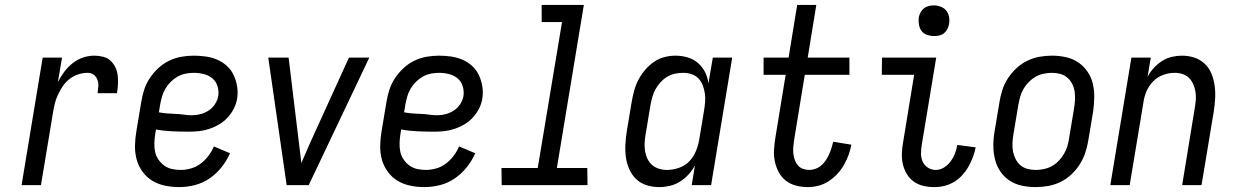

<svg xmlns="http://www.w3.org/2000/svg" viewBox="-20 -755 5040 783"><path d="M68 0 154 -520H233L216 -420Q227 -442 242 -462Q257 -482 276.5 -497.5Q296 -513 319 -520.5Q342 -528 365 -528Q383 -528 400.5 -523.5Q418 -519 430.5 -507.5Q443 -496 450.5 -480.5Q458 -465 460 -447.5Q462 -430 461 -411.5Q460 -393 457 -375H378Q380 -389 381 -403Q382 -417 377.5 -429.5Q373 -442 362.5 -450Q352 -458 338 -458Q319 -458 300 -452Q281 -446 264.5 -433.5Q248 -421 236.5 -404Q225 -387 216.5 -369Q208 -351 203.5 -332.5Q199 -314 196 -295L147 0Z M710 8Q681 8 652.5 2Q624 -4 601 -18Q578 -32 561.5 -54.5Q545 -77 537.5 -104Q530 -131 530.5 -160.5Q531 -190 536 -219L556 -339Q560 -364 568 -389Q576 -414 591 -436.5Q606 -459 626 -477.5Q646 -496 670 -507.5Q694 -519 719.5 -523.5Q745 -528 770 -528Q795 -528 819.5 -524.5Q844 -521 866 -511.5Q888 -502 905.5 -486Q923 -470 933 -448.5Q943 -427 947 -402.5Q951 -378 947 -353Q944 -333 934 -313Q924 -293 909 -276.5Q894 -260 875 -248.5Q856 -237 835.5 -230Q815 -223 794 -220.5Q773 -218 752 -218Q718 -218 683 -219.5Q648 -221 616 -227L613 -208Q610 -190 609.5 -171.5Q609 -153 612.5 -136Q616 -119 626 -104.5Q636 -90 649.5 -80Q663 -70 680.5 -66Q698 -62 717 -62Q737 -62 758.5 -68Q780 -74 798 -87.5Q816 -101 830 -119.5Q844 -138 852 -158L918 -130Q905 -100 883.5 -73Q862 -46 834 -27Q806 -8 774 0Q742 8 710 8ZM763 -285Q780 -285 797.5 -289.5Q815 -294 830.5 -304Q846 -314 856.5 -330Q867 -346 870 -363Q873 -384 867 -403.5Q861 -423 846 -435.5Q831 -448 811 -453Q791 -458 770 -458Q754 -458 736.5 -454.5Q719 -451 704 -442.5Q689 -434 676 -421Q663 -408 654 -392.5Q645 -377 640.5 -360.5Q636 -344 633 -328L628 -297Q643 -294 660.5 -292.5Q678 -291 695.5 -290.5Q713 -290 729.5 -287.5Q746 -285 763 -285Z M1149 0 1074 -520H1157L1199 -173Q1202 -153 1204 -132Q1206 -111 1209 -90Q1218 -111 1227 -132Q1236 -153 1245 -173L1403 -520H1486L1239 0Z M1710 8Q1681 8 1652.5 2Q1624 -4 1601 -18Q1578 -32 1561.5 -54.5Q1545 -77 1537.5 -104Q1530 -131 1530.5 -160.5Q1531 -190 1536 -219L1556 -339Q1560 -364 1568 -389Q1576 -414 1591 -436.5Q1606 -459 1626 -477.5Q1646 -496 1670 -507.5Q1694 -519 1719.5 -523.5Q1745 -528 1770 -528Q1795 -528 1819.5 -524.5Q1844 -521 1866 -511.5Q1888 -502 1905.5 -486Q1923 -470 1933 -448.5Q1943 -427 1947 -402.5Q1951 -378 1947 -353Q1944 -333 1934 -313Q1924 -293 1909 -276.5Q1894 -260 1875 -248.5Q1856 -237 1835.5 -230Q1815 -223 1794 -220.5Q1773 -218 1752 -218Q1718 -218 1683 -219.5Q1648 -221 1616 -227L1613 -208Q1610 -190 1609.5 -171.5Q1609 -153 1612.5 -136Q1616 -119 1626 -104.5Q1636 -90 1649.5 -80Q1663 -70 1680.5 -66Q1698 -62 1717 -62Q1737 -62 1758.5 -68Q1780 -74 1798 -87.5Q1816 -101 1830 -119.5Q1844 -138 1852 -158L1918 -130Q1905 -100 1883.5 -73Q1862 -46 1834 -27Q1806 -8 1774 0Q1742 8 1710 8ZM1763 -285Q1780 -285 1797.5 -289.5Q1815 -294 1830.5 -304Q1846 -314 1856.5 -330Q1867 -346 1870 -363Q1873 -384 1867 -403.5Q1861 -423 1846 -435.5Q1831 -448 1811 -453Q1791 -458 1770 -458Q1754 -458 1736.5 -454.5Q1719 -451 1704 -442.5Q1689 -434 1676 -421Q1663 -408 1654 -392.5Q1645 -377 1640.5 -360.5Q1636 -344 1633 -328L1628 -297Q1643 -294 1660.5 -292.5Q1678 -291 1695.5 -290.5Q1713 -290 1729.5 -287.5Q1746 -285 1763 -285Z M2376 0H2026L2025 -70H2173L2272 -665H2189V-735H2361L2251 -70H2375Z M2669 8Q2642 8 2617.5 0.5Q2593 -7 2575 -24Q2557 -41 2546.5 -64.5Q2536 -88 2532.5 -113.5Q2529 -139 2530.5 -166Q2532 -193 2536 -219L2556 -339Q2560 -362 2566 -384.5Q2572 -407 2583 -428.5Q2594 -450 2610 -469Q2626 -488 2646 -502Q2666 -516 2689 -522Q2712 -528 2735 -528Q2760 -528 2784 -521Q2808 -514 2826 -498.5Q2844 -483 2855 -461.5Q2866 -440 2869 -415L2887 -520H2966L2880 0H2801L2814 -80Q2803 -60 2787.5 -43Q2772 -26 2752.5 -14Q2733 -2 2711.5 3Q2690 8 2669 8ZM2700 -62Q2723 -62 2747.5 -70Q2772 -78 2789.5 -95.5Q2807 -113 2817 -136.5Q2827 -160 2831 -183L2851 -303Q2854 -321 2855.5 -339Q2857 -357 2854.5 -374Q2852 -391 2846 -407Q2840 -423 2828.5 -435Q2817 -447 2800.5 -452.5Q2784 -458 2766 -458Q2750 -458 2733 -454.5Q2716 -451 2701 -442Q2686 -433 2674 -420Q2662 -407 2653.5 -391.5Q2645 -376 2640.5 -360Q2636 -344 2633 -328L2613 -208Q2610 -191 2609 -173.5Q2608 -156 2610.5 -139.5Q2613 -123 2620 -108Q2627 -93 2639 -82.5Q2651 -72 2667 -67Q2683 -62 2700 -62Z M3274 8Q3250 8 3226.5 2Q3203 -4 3185 -18Q3167 -32 3156 -52.5Q3145 -73 3140 -96Q3135 -119 3136.5 -143.5Q3138 -168 3142 -193L3184 -450H3094V-520H3196L3231 -735H3309L3274 -520H3444V-450H3262L3218 -181Q3216 -168 3215 -154Q3214 -140 3215.5 -127Q3217 -114 3221.5 -102Q3226 -90 3234 -80.5Q3242 -71 3254.5 -66.5Q3267 -62 3280 -62Q3293 -62 3306.5 -67Q3320 -72 3330.5 -81.5Q3341 -91 3348.5 -102.5Q3356 -114 3361.5 -126.5Q3367 -139 3371 -151.5Q3375 -164 3378 -177L3452 -165Q3448 -144 3440.5 -123Q3433 -102 3421.5 -82Q3410 -62 3394 -45Q3378 -28 3358.5 -15.5Q3339 -3 3317.5 2.5Q3296 8 3274 8Z M3790 8Q3767 8 3745.5 3Q3724 -2 3706.5 -14.5Q3689 -27 3678 -45.5Q3667 -64 3662 -85.5Q3657 -107 3658 -130Q3659 -153 3663 -175L3708 -450H3576L3577 -520H3798L3739 -164Q3736 -146 3736 -128.5Q3736 -111 3743 -95.5Q3750 -80 3764.5 -71Q3779 -62 3797 -62Q3814 -62 3830 -72Q3846 -82 3857 -97Q3868 -112 3874.5 -129Q3881 -146 3884 -164L3959 -154Q3955 -134 3947.5 -114Q3940 -94 3929.5 -75.5Q3919 -57 3904 -40.5Q3889 -24 3870.5 -13Q3852 -2 3831.5 3Q3811 8 3790 8ZM3788 -608Q3774 -608 3760 -613Q3746 -618 3738 -629Q3730 -640 3727.5 -655Q3725 -670 3727 -685Q3729 -695 3734.5 -705Q3740 -715 3748.5 -721.5Q3757 -728 3767.5 -730.5Q3778 -733 3789 -733Q3803 -733 3817 -727.5Q3831 -722 3839.5 -711Q3848 -700 3850.5 -685Q3853 -670 3850 -655Q3848 -645 3842.5 -635Q3837 -625 3828.5 -618.5Q3820 -612 3809.5 -610Q3799 -608 3788 -608Z M4203 8Q4174 8 4146.5 2Q4119 -4 4096.5 -19Q4074 -34 4059 -56.5Q4044 -79 4037.5 -106Q4031 -133 4031 -161.5Q4031 -190 4036 -219L4056 -339Q4060 -364 4068 -389Q4076 -414 4091 -436.5Q4106 -459 4126 -477.5Q4146 -496 4170 -507.5Q4194 -519 4219.5 -523.5Q4245 -528 4270 -528Q4299 -528 4326.5 -522Q4354 -516 4376.5 -501Q4399 -486 4414.5 -463.5Q4430 -441 4436.5 -414Q4443 -387 4442.5 -358.5Q4442 -330 4438 -301L4418 -181Q4414 -156 4405.5 -131Q4397 -106 4382.5 -83.5Q4368 -61 4348 -42.5Q4328 -24 4304 -12.5Q4280 -1 4254 3.5Q4228 8 4203 8ZM4204 -62Q4220 -62 4237 -65.5Q4254 -69 4269.5 -77.5Q4285 -86 4297.5 -99Q4310 -112 4319 -127.5Q4328 -143 4333 -159.5Q4338 -176 4340 -192L4360 -312Q4363 -330 4364 -347.5Q4365 -365 4362.5 -381.5Q4360 -398 4352.5 -413Q4345 -428 4332.5 -438.5Q4320 -449 4304 -453.5Q4288 -458 4270 -458Q4254 -458 4236.5 -454.5Q4219 -451 4204 -442.5Q4189 -434 4176 -421Q4163 -408 4154 -392.5Q4145 -377 4140.5 -360.5Q4136 -344 4133 -328L4113 -208Q4110 -190 4109 -172.5Q4108 -155 4111 -138.5Q4114 -122 4121.5 -107Q4129 -92 4141 -81.5Q4153 -71 4169.5 -66.5Q4186 -62 4204 -62Z M4508 0 4594 -520H4673L4660 -442Q4670 -461 4685 -477.5Q4700 -494 4718.5 -506Q4737 -518 4758.5 -523Q4780 -528 4800 -528Q4827 -528 4851 -520Q4875 -512 4893 -495Q4911 -478 4920.5 -454.5Q4930 -431 4933.5 -405.5Q4937 -380 4935.5 -353.5Q4934 -327 4930 -301L4880 0H4801L4852 -312Q4855 -329 4856.5 -346Q4858 -363 4855.5 -379.5Q4853 -396 4846.5 -411Q4840 -426 4829 -437Q4818 -448 4802.5 -453Q4787 -458 4770 -458Q4747 -458 4723.5 -449.5Q4700 -441 4682.5 -423Q4665 -405 4655.5 -382.5Q4646 -360 4643 -337L4587 0Z"/></svg>

Font: Iosevka Custom
Style: Italic
Weight: 400
Italic angle: -9°
Monospace: yes
Designer: Belleve Invis
Foundry: Belleve Invis
Version: Version 30.3.3; ttfautohint (v1.8.3)